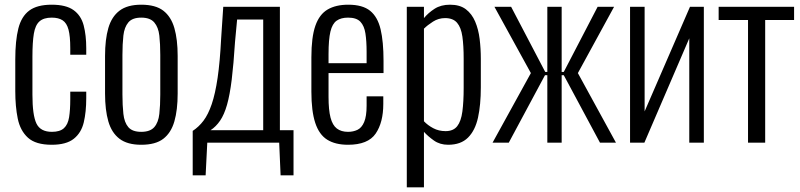

<svg xmlns="http://www.w3.org/2000/svg" viewBox="-20 -607 3406 817"><path d="M200 9Q132 9 99 -21Q66 -51 55.5 -102.5Q45 -154 45 -219V-354Q45 -434 58 -485.5Q71 -537 104.5 -562Q138 -587 200 -587Q261 -587 293 -564Q325 -541 336 -499Q347 -457 347 -402V-374H279V-402Q279 -453 271.5 -481Q264 -509 246.5 -520.5Q229 -532 200 -532Q166 -532 148 -516Q130 -500 124 -463.5Q118 -427 118 -366V-204Q118 -117 135 -81.5Q152 -46 201 -46Q235 -46 252 -61.5Q269 -77 274 -108Q279 -139 279 -185V-217H347V-189Q347 -131 336.5 -86.5Q326 -42 294 -16.5Q262 9 200 9Z M581 9Q522 9 488.5 -16.5Q455 -42 441 -90.5Q427 -139 427 -209V-369Q427 -439 441 -487.5Q455 -536 488.5 -561.5Q522 -587 581 -587Q642 -587 675 -561.5Q708 -536 722 -487.5Q736 -439 736 -369V-209Q736 -139 722 -90.5Q708 -42 675 -16.5Q642 9 581 9ZM581 -46Q619 -46 636.5 -66Q654 -86 658 -122.5Q662 -159 662 -205V-373Q662 -420 658 -455.5Q654 -491 636.5 -511.5Q619 -532 581 -532Q543 -532 526 -511.5Q509 -491 505 -455.5Q501 -420 501 -373V-205Q501 -159 505 -122.5Q509 -86 526 -66Q543 -46 581 -46Z M800 139V-50Q826 -67 846 -93.5Q866 -120 881 -164Q896 -208 906 -276Q916 -344 921 -443L930 -578H1171V-53H1229V139H1174L1168 0H862L855 139ZM876 -53H1100V-524H989L980 -428Q974 -333 966 -268Q958 -203 946 -161Q934 -119 916.5 -93.5Q899 -68 876 -53Z M1461 9Q1407 9 1372.5 -12.5Q1338 -34 1321.5 -84Q1305 -134 1305 -217V-363Q1305 -449 1322 -497.5Q1339 -546 1374 -566.5Q1409 -587 1462 -587Q1523 -587 1555 -561Q1587 -535 1599.5 -482.5Q1612 -430 1612 -348V-296H1378V-195Q1378 -139 1386.5 -106.5Q1395 -74 1413.5 -60Q1432 -46 1461 -46Q1483 -46 1501 -54.5Q1519 -63 1529.5 -87.5Q1540 -112 1540 -157V-197H1611V-165Q1611 -86 1578.5 -38.5Q1546 9 1461 9ZM1378 -338H1540V-386Q1540 -432 1535 -464.5Q1530 -497 1513.5 -514.5Q1497 -532 1461 -532Q1431 -532 1412.5 -519Q1394 -506 1386 -472.5Q1378 -439 1378 -377Z M1711 190V-578H1784V-530Q1802 -552 1829 -569.5Q1856 -587 1895 -587Q1937 -587 1962.5 -567.5Q1988 -548 2002 -515Q2016 -482 2021 -441Q2026 -400 2026 -357V-235Q2026 -161 2014 -106.5Q2002 -52 1971.5 -21.5Q1941 9 1887 9Q1852 9 1826.5 -9Q1801 -27 1784 -46V190ZM1876 -49Q1909 -49 1925.5 -70Q1942 -91 1947.5 -132.5Q1953 -174 1953 -233V-357Q1953 -413 1947.5 -451.5Q1942 -490 1925 -510Q1908 -530 1874 -530Q1846 -530 1822.5 -515Q1799 -500 1784 -485V-91Q1800 -74 1823.5 -61.5Q1847 -49 1876 -49Z M2076 0 2239 -296 2084 -578H2155L2300 -301H2309V-578H2370V-301H2379L2523 -578H2593L2439 -296L2601 0H2533L2379 -287H2370V0H2309V-287H2299L2145 0Z M2661 0V-578H2723V-133L2916 -578H2975V0H2913V-444L2722 0Z M3163 0V-522H3038V-578H3359V-522H3236V0Z"/></svg>

Font: Oswald Light
Style: Regular
Weight: 300
Designer: Vernon Adams
Foundry: Vernon Adams
Version: Version 4.103;gftools[0.9.33.dev8+g029e19f]